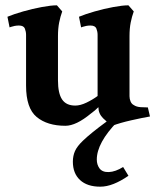

<svg xmlns="http://www.w3.org/2000/svg" viewBox="-20 -457 590 722"><path d="M467 -95Q467 -85 471 -75.5Q475 -66 483 -62Q493 -55 509 -54Q525 -53 536 -53L544 -19Q515 -14 473 -4.5Q431 5 402 16Q385 5 367.5 -12.5Q350 -30 350 -54Q343 -47 336.5 -41.5Q330 -36 323 -31Q294 -7 270 4.5Q246 16 226 16Q158 16 118 -17Q78 -50 78 -135V-326Q78 -338 73.5 -349.5Q69 -361 51 -361Q43 -361 35 -359.5Q27 -358 21.5 -356Q16 -354 16 -354L8 -394Q32 -404 67 -414Q102 -424 137 -430.5Q172 -437 194 -437L214 -414Q207 -395 202.5 -372.5Q198 -350 198 -321V-155Q198 -106 213.5 -83Q229 -60 263 -60Q282 -60 305 -71Q328 -82 347 -96V-326Q347 -338 342.5 -349.5Q338 -361 320 -361Q312 -361 304 -359.5Q296 -358 290.5 -356Q285 -354 285 -354L277 -394Q301 -404 336 -414Q371 -424 406 -430.5Q441 -437 463 -437L483 -414Q476 -395 471.5 -372.5Q467 -350 467 -321ZM344 143Q344 162 354 176Q365 191 389.5 190Q414 189 443 171L463 204Q434 224 407.5 234.5Q381 245 357 245Q308 245 281 220Q254 195 254 151Q254 129 262 111Q270 93 292 72Q321 44 381 0H422Q344 80 344 143Z"/></svg>

Font: Buenard
Style: Regular
Weight: 400
Version: Version 2.000